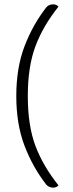

<svg xmlns="http://www.w3.org/2000/svg" viewBox="-20 -743 334 884"><path d="M193 -709Q205 -723 225 -723Q241 -723 249 -712Q179 -625 143.5 -531Q108 -437 108 -301Q108 -164 143.5 -70.5Q179 23 249 110Q241 121 224 121Q215 121 206.5 117Q198 113 193 107Q130 26 92.5 -73Q55 -172 55 -301Q55 -430 92.5 -529Q130 -628 193 -709Z"/></svg>

Font: K2D Thin
Style: Regular
Weight: 100
Designer: Katatrad Aksorn Co.,Ltd.
Foundry: Cadson Demak Co.,Ltd.
Version: Version 1.000; ttfautohint (v1.6)